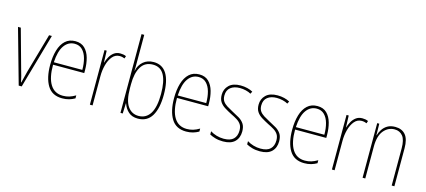

<svg xmlns="http://www.w3.org/2000/svg" viewBox="-59 -1363 3969 1790"><g transform="rotate(15 1926.0 -468.0)"><path d="M152 -93 4 -620H31L136 -241Q145 -212 152 -185Q159 -158 165 -128H168Q175 -157 181.5 -184Q188 -211 196 -241L304 -620H331L181 -93Z M557 -630Q614 -630 648 -596.5Q682 -563 697 -508.5Q712 -454 712 -391V-364H411Q410 -240 451 -174Q492 -108 573 -108Q605 -108 633.5 -116.5Q662 -125 694 -144V-115Q668 -100 638.5 -91.5Q609 -83 573 -83Q475 -83 430 -157Q385 -231 385 -356Q385 -436 403.5 -498Q422 -560 460 -595Q498 -630 557 -630ZM557 -605Q495 -605 456.5 -551Q418 -497 412 -388H687Q687 -449 673.5 -498Q660 -547 631 -576Q602 -605 557 -605Z M991 -628Q1005 -628 1019.5 -625.5Q1034 -623 1047 -617L1039 -593Q1030 -597 1017.5 -600Q1005 -603 991 -603Q949 -603 921 -569.5Q893 -536 879 -484Q865 -432 865 -376V-93H839V-620H860L864 -507H866Q874 -535 889.5 -563Q905 -591 930 -609.5Q955 -628 991 -628Z M1160 -587Q1160 -568 1160 -546Q1160 -524 1159 -507H1161Q1172 -562 1212 -596.5Q1252 -631 1312 -631Q1396 -631 1438.5 -562.5Q1481 -494 1481 -361Q1481 -229 1437 -156Q1393 -83 1303 -83Q1247 -83 1212.5 -113.5Q1178 -144 1162 -192H1160L1156 -93H1134V-853H1160ZM1312 -606Q1234 -606 1197 -544Q1160 -482 1160 -378V-336Q1160 -219 1198.5 -164Q1237 -109 1303 -109Q1376 -109 1415 -171.5Q1454 -234 1454 -361Q1454 -482 1419.5 -544Q1385 -606 1312 -606Z M1753 -630Q1810 -630 1844 -596.5Q1878 -563 1893 -508.5Q1908 -454 1908 -391V-364H1607Q1606 -240 1647 -174Q1688 -108 1769 -108Q1801 -108 1829.5 -116.5Q1858 -125 1890 -144V-115Q1864 -100 1834.5 -91.5Q1805 -83 1769 -83Q1671 -83 1626 -157Q1581 -231 1581 -356Q1581 -436 1599.5 -498Q1618 -560 1656 -595Q1694 -630 1753 -630ZM1753 -605Q1691 -605 1652.5 -551Q1614 -497 1608 -388H1883Q1883 -449 1869.5 -498Q1856 -547 1827 -576Q1798 -605 1753 -605Z M2276 -219Q2276 -157 2238.5 -120Q2201 -83 2125 -83Q2083 -83 2049.5 -93Q2016 -103 1995 -115V-146Q2022 -129 2055.5 -119Q2089 -109 2125 -109Q2189 -109 2219 -138.5Q2249 -168 2249 -221Q2249 -257 2234.5 -279Q2220 -301 2194.5 -317Q2169 -333 2135 -349Q2098 -368 2067.5 -387Q2037 -406 2019.5 -432.5Q2002 -459 2002 -501Q2002 -556 2040 -593Q2078 -630 2152 -630Q2186 -630 2216.5 -622.5Q2247 -615 2270 -602L2258 -579Q2238 -591 2209 -598Q2180 -605 2151 -605Q2095 -605 2061.5 -578.5Q2028 -552 2028 -500Q2028 -467 2042 -446Q2056 -425 2081.5 -409Q2107 -393 2141 -375Q2178 -356 2208.5 -338Q2239 -320 2257.5 -292.5Q2276 -265 2276 -219Z M2632 -219Q2632 -157 2594.5 -120Q2557 -83 2481 -83Q2439 -83 2405.5 -93Q2372 -103 2351 -115V-146Q2378 -129 2411.5 -119Q2445 -109 2481 -109Q2545 -109 2575 -138.5Q2605 -168 2605 -221Q2605 -257 2590.5 -279Q2576 -301 2550.5 -317Q2525 -333 2491 -349Q2454 -368 2423.5 -387Q2393 -406 2375.5 -432.5Q2358 -459 2358 -501Q2358 -556 2396 -593Q2434 -630 2508 -630Q2542 -630 2572.5 -622.5Q2603 -615 2626 -602L2614 -579Q2594 -591 2565 -598Q2536 -605 2507 -605Q2451 -605 2417.5 -578.5Q2384 -552 2384 -500Q2384 -467 2398 -446Q2412 -425 2437.5 -409Q2463 -393 2497 -375Q2534 -356 2564.5 -338Q2595 -320 2613.5 -292.5Q2632 -265 2632 -219Z M2893 -630Q2950 -630 2984 -596.5Q3018 -563 3033 -508.5Q3048 -454 3048 -391V-364H2747Q2746 -240 2787 -174Q2828 -108 2909 -108Q2941 -108 2969.5 -116.5Q2998 -125 3030 -144V-115Q3004 -100 2974.5 -91.5Q2945 -83 2909 -83Q2811 -83 2766 -157Q2721 -231 2721 -356Q2721 -436 2739.5 -498Q2758 -560 2796 -595Q2834 -630 2893 -630ZM2893 -605Q2831 -605 2792.5 -551Q2754 -497 2748 -388H3023Q3023 -449 3009.5 -498Q2996 -547 2967 -576Q2938 -605 2893 -605Z M3327 -628Q3341 -628 3355.5 -625.5Q3370 -623 3383 -617L3375 -593Q3366 -597 3353.5 -600Q3341 -603 3327 -603Q3285 -603 3257 -569.5Q3229 -536 3215 -484Q3201 -432 3201 -376V-93H3175V-620H3196L3200 -507H3202Q3210 -535 3225.5 -563Q3241 -591 3266 -609.5Q3291 -628 3327 -628Z M3644 -630Q3708 -630 3743 -589Q3778 -548 3778 -459V-93H3752V-452Q3752 -534 3723 -570Q3694 -606 3644 -606Q3582 -606 3539.5 -555Q3497 -504 3497 -401V-93H3471V-620H3491L3493 -509H3495Q3503 -538 3521 -566Q3539 -594 3569 -612Q3599 -630 3644 -630Z"/></g></svg>

Font: Noto Sans Kannada UI Condensed Thin
Style: Regular
Weight: 100
Width: 3
Designer: Jelle Bosma - Monotype Design Team
Foundry: Monotype Imaging Inc.
Version: Version 2.005; ttfautohint (v1.8.4.7-5d5b)